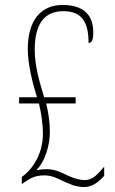

<svg xmlns="http://www.w3.org/2000/svg" viewBox="-20 -744 463 774"><path d="M319 10C361 10 388 -23 400 -35V-72C377 -46 356 -18 322 -18C305 -18 283 -23 256 -35C237 -44 204 -62 172 -62C160 -62 148 -62 129 -58V-61C162 -94 181 -159 181 -212C181 -252 175 -292 166 -327H285V-352H158C144 -399 120 -472 120 -543C120 -639 153 -699 235 -699C309 -699 337 -656 337 -571C348 -571 356 -579 356 -613C356 -680 321 -724 232 -724C144 -724 92 -661 92 -546C92 -486 111 -410 129 -352H57V-327H137C146 -289 153 -245 153 -204C153 -127 114 -68 80 -40L68 -31V-2L78 -9C104 -27 124 -37 158 -37C188 -37 209 -26 230 -16C259 -3 284 10 319 10Z"/></svg>

Font: Noto Serif Bengali ExtraCondensed Thin
Style: Regular
Weight: 100
Width: 2
Designer: Juan Bruce, Universal Thirst, Indian Type Foundry and the Monotype Design Team.
Foundry: Monotype Imaging Inc.
Version: Version 2.003